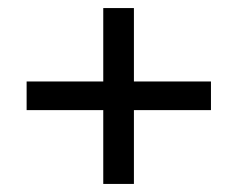

<svg xmlns="http://www.w3.org/2000/svg" viewBox="-20 -528 590 476"><path d="M236 -72V-508H312V-72ZM46 -255V-326H503V-255Z"/></svg>

Font: DM Sans 12pt
Style: Regular
Weight: 400
Version: Version 4.004;gftools[0.9.30]